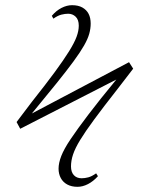

<svg xmlns="http://www.w3.org/2000/svg" viewBox="-20 -628 573 741"><path d="M279 93Q256 93 239.5 84Q223 75 214.5 59Q206 43 206 23Q206 1 216.5 -26Q227 -53 252.5 -91Q278 -129 320.5 -185Q363 -241 429 -321L58 -131L44 -157L103 -235Q157 -303 191.5 -350Q226 -397 246.5 -430Q267 -463 275.5 -486Q284 -509 284 -529Q284 -552 272 -563.5Q260 -575 243 -575Q231 -575 217 -571.5Q203 -568 186 -556L180 -567Q197 -587 217.5 -597.5Q238 -608 258 -608Q282 -608 298 -599Q314 -590 322 -574.5Q330 -559 330 -537Q330 -518 324.5 -498Q319 -478 304.5 -452.5Q290 -427 264 -391.5Q238 -356 198.5 -307Q159 -258 103 -190L478 -388L494 -363L434 -285Q379 -215 344 -167.5Q309 -120 289.5 -88Q270 -56 262 -32Q254 -8 254 14Q254 36 265 48Q276 60 295 60Q307 60 320.5 56.5Q334 53 351 41L358 52Q340 72 319.5 82.5Q299 93 279 93Z"/></svg>

Font: Literata 60pt ExtraLight
Style: Italic
Weight: 250
Italic angle: -2°
Designer: Latin by Veronika Burian and Jose Scaglione. Greek by Irene Vlachou. Cyrillic by Vera Evstafieva
Foundry: TypeTogether
Version: Version 3.103;gftools[0.9.29]